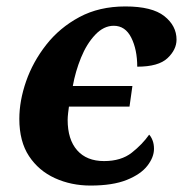

<svg xmlns="http://www.w3.org/2000/svg" viewBox="-20 -566 568 596"><path d="M261 10Q201 10 150.5 -13Q100 -36 70 -81.5Q40 -127 40 -197Q40 -253 61 -313.5Q82 -374 123.5 -427Q165 -480 226.5 -513Q288 -546 369 -546Q452 -546 490 -516Q528 -486 528 -443Q528 -412 500 -385.5Q472 -359 406 -359Q406 -412 387.5 -449Q369 -486 333 -486Q302 -486 275.5 -458Q249 -430 231.5 -387Q214 -344 206 -299H391L382 -235H194Q193 -229 191.5 -215.5Q190 -202 190 -194Q190 -133 219.5 -99.5Q249 -66 303 -66Q356 -66 389 -92Q422 -118 443 -148Q449 -142 453.5 -130.5Q458 -119 458 -104Q458 -78 437.5 -51.5Q417 -25 373.5 -7.5Q330 10 261 10Z"/></svg>

Font: Noto Serif
Style: Bold Italic
Weight: 700
Italic angle: -12°
Designer: Monotype Design Team
Foundry: Monotype Imaging Inc.
Version: Version 2.013